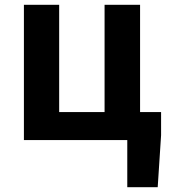

<svg xmlns="http://www.w3.org/2000/svg" viewBox="-20 -580 702 795"><path d="M560 -116V-560H413V-116H225V-560H79V0H507V195H633L647 -20V-116Z"/></svg>

Font: Source Han Sans Old Style Bold
Style: Regular
Weight: 700
Designer: Ryoko NISHIZUKA (kana & ideographs); Paul D. Hunt (Latin, Greek & Cyrillic); Wenlong ZHANG (bopomofo); Sandoll Communica
Foundry: Adobe Systems Incorporated
Version: Version 1.004;PS 1.004;hotconv 1.0.81;makeotf.lib2.5.63406